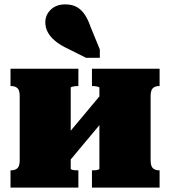

<svg xmlns="http://www.w3.org/2000/svg" viewBox="-20 -857 777 877"><path d="M70 -125V-418Q70 -445 59.5 -454.5Q49 -464 30 -464H28V-543H338V-464H334Q328 -464 321 -463Q314 -462 308.5 -460.5Q303 -459 303 -456V-86Q303 -84 308.5 -82Q314 -80 321 -79.5Q328 -79 333 -79H338V0H28V-79H30Q49 -79 59.5 -88.5Q70 -98 70 -125ZM434 -86V-456Q434 -459 428.5 -460.5Q423 -462 416.5 -463Q410 -464 404 -464H400V-543H709V-464H707Q689 -464 678.5 -454.5Q668 -445 668 -418V-125Q668 -98 678.5 -88.5Q689 -79 707 -79H709V0H400V-79H404Q410 -79 416.5 -79.5Q423 -80 428.5 -82Q434 -84 434 -86ZM290 -113 232 -175 446 -431 504 -369ZM393 -736 436 -631V-593H373L275 -642Q248 -656 228.5 -673Q209 -690 198 -710.5Q187 -731 187 -755Q187 -789 212 -813Q237 -837 278 -837Q310 -837 331.5 -824.5Q353 -812 368 -789Q383 -766 393 -736Z"/></svg>

Font: Roboto Serif Black
Style: Regular
Weight: 900
Designer: Greg Gazdowicz
Foundry: Commercial Type
Version: Version 1.008